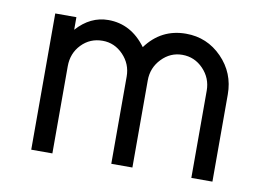

<svg xmlns="http://www.w3.org/2000/svg" viewBox="-61 -602 962 694"><g transform="rotate(10 420.0 -255.0)"><path d="M570 -510Q647.5 -510 701.9 -454.4Q756.2 -398.8 756.2 -320V0H678.8V-320Q678.8 -366.2 646.9 -399.4Q615 -432.5 570 -432.5Q526.2 -432.5 494.4 -399.4Q462.5 -366.2 462.5 -320V0H385V-320Q385 -366.2 353.1 -399.4Q321.2 -432.5 277.5 -432.5Q231.2 -432.5 200 -400Q168.8 -367.5 168.8 -320V0H91.2V-500H168.8V-453.8Q218.8 -510 285 -510Q368.8 -510 423.8 -435Q478.8 -510 570 -510Z"/></g></svg>

Font: Now Alt
Style: Regular
Weight: 400
Designer: Alfredo Marco Pradil
Foundry: Alfredo Marco Pradil
Version: Version 1.002;PS 001.002;hotconv 1.0.88;makeotf.lib2.5.64775